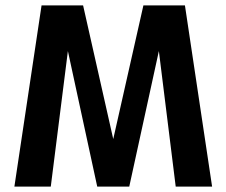

<svg xmlns="http://www.w3.org/2000/svg" viewBox="-20 -687 834 707"><path d="M230 -499 167 0H33L133 -667H286L397 -175L508 -667H661L761 0H627L565 -499L456 0H338Z"/></svg>

Font: Epunda Sans SemiBold
Style: Regular
Weight: 600
Designer: Simon Atzbach
Foundry: typofactur
Version: Version 2.204; ttfautohint (v1.8.4.7-5d5b)